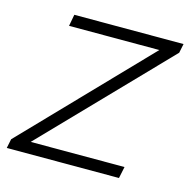

<svg xmlns="http://www.w3.org/2000/svg" viewBox="-92 -604 681 686"><g transform="rotate(15 248.0 -261.0)"><path d="M498 -488 68 -43H415L406 0H-9L-2 -34L427 -479H93L101 -522H505Z"/></g></svg>

Font: Idrija
Style: Italic
Weight: 300
Italic angle: -11.3°
Designer: Julieta Ulanovsky
Foundry: Julieta Ulanovsky
Version: Version 7.200